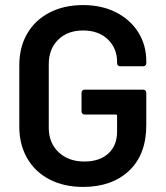

<svg xmlns="http://www.w3.org/2000/svg" viewBox="-20 -728 653 756"><path d="M307 8Q232 8 175 -21.5Q118 -51 87 -105Q56 -159 56 -229V-471Q56 -542 87 -595.5Q118 -649 175 -678.5Q232 -708 307 -708Q381 -708 437.5 -679Q494 -650 525 -600Q556 -550 556 -487V-479Q556 -474 552.5 -470.5Q549 -467 544 -467H453Q448 -467 444.5 -470.5Q441 -474 441 -479V-484Q441 -538 404.5 -573Q368 -608 307 -608Q246 -608 209 -571.5Q172 -535 172 -475V-225Q172 -165 211 -128.5Q250 -92 312 -92Q372 -92 406.5 -123.5Q441 -155 441 -210V-272Q441 -277 436 -277H313Q308 -277 304.5 -280.5Q301 -284 301 -289V-363Q301 -368 304.5 -371.5Q308 -375 313 -375H544Q549 -375 552.5 -371.5Q556 -368 556 -363V-235Q556 -120 488.5 -56Q421 8 307 8Z"/></svg>

Font: LinhAnh SemBd
Style: Regular
Weight: 600
Monospace: yes
Designer: Jeremy Tribby
Foundry: Tribby Type
Version: Version 1.408